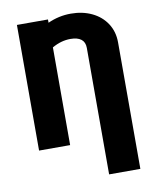

<svg xmlns="http://www.w3.org/2000/svg" viewBox="-97 -792 870 1064"><g transform="rotate(-10 337.5 -260.0)"><path d="M429.7 197.3V-514.6Q429.7 -546.9 408.9 -563Q388.2 -579.1 348.6 -579.1Q295.9 -579.1 245.1 -549.8V0H70.3V-707H245.1V-688.5Q307.1 -716.8 375 -716.8Q440.9 -716.8 493.4 -691.7Q545.9 -666.5 575.7 -620.6Q605.5 -574.7 605.5 -514.6V197.3Z"/></g></svg>

Font: Pretendard GOV Black
Style: Regular
Weight: 900
Designer: Base glyphs from Inter by Rasmus Andersson; Hangeul glyphs from Noto Sans CJK(Source Han Sans) by Jang Soo-young and Kan
Foundry: Kil Hyung-jin
Version: Version 1.309